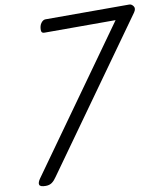

<svg xmlns="http://www.w3.org/2000/svg" viewBox="-105 -1084 1025 1184"><g transform="rotate(-10 407.5 -492.0)"><path d="M85 14Q50 14 45.5 0Q41 -14 59 -39L686 -918H240Q230 -918 225.5 -923Q221 -928 221 -938Q221 -965 233.5 -981.5Q246 -998 261 -998H786Q800 -998 811 -982.5Q822 -967 806 -944L153 -29Q139 -8 123.5 3Q108 14 85 14Z"/></g></svg>

Font: Playwrite NZ
Style: Regular
Weight: 400
Designer: Veronika Burian, José Scaglione
Foundry: TypeTogether
Version: Version 1.002